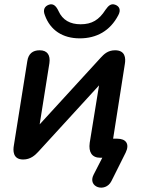

<svg xmlns="http://www.w3.org/2000/svg" viewBox="-20 -728 668 886"><path d="M494 108 560 -24C579 -63 562 -88 521 -88H502L556 -432C561 -460 558 -496 511 -496C477 -496 459 -477 445 -462L163 -154L208 -437C213 -473 199 -496 163 -496C131 -496 111 -480 106 -446L44 -57C40 -35 38 8 87 8C121 8 142 -12 156 -27L437 -334L394 -69C388 -26 404 0 443 0H452L412 78C382 136 466 163 494 108ZM348 -551C425 -551 488 -585 526 -658C539 -682 531 -699 512 -706C493 -713 481 -703 467 -683C437 -636 404 -616 352 -616C304 -616 269 -635 250 -677C238 -703 224 -713 205 -706C186 -699 177 -683 187 -658C212 -588 270 -551 348 -551Z"/></svg>

Font: SN Pro Semibold
Style: Italic
Weight: 600
Italic angle: -9°
Designer: Tobias Whetton
Foundry: Supernotes
Version: Version 1.001;Glyphs 3.2 (3249)